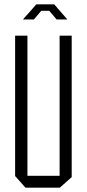

<svg xmlns="http://www.w3.org/2000/svg" viewBox="-20 -869 401 889"><path d="M256 0V-704H312V-49L257 0ZM98 0 50 -54V-55H256V0ZM50 -55V-704H107V-55ZM122 -819 148 -849H231L257 -819ZM87 -779V-780L122 -819H171L137 -779ZM242 -779 208 -819H257L291 -780V-779Z"/></svg>

Font: Foldit Light
Style: Regular
Weight: 300
Version: Version 1.003